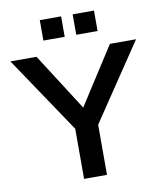

<svg xmlns="http://www.w3.org/2000/svg" viewBox="-136 -987 900 1064"><g transform="rotate(-10 314.5 -454.5)"><path d="M668 -712 379 -282V0H250V-282L-39 -712H108L314 -390L521 -712ZM161 -909H281V-794H161ZM346 -909H466V-794H346Z"/></g></svg>

Font: PRinguin Sans
Style: Bold
Weight: 700
Designer: Vernon Adams
Foundry: Vernon Adams
Version: ""